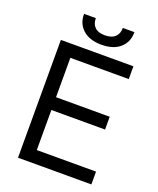

<svg xmlns="http://www.w3.org/2000/svg" viewBox="-159 -976 882 1072"><g transform="rotate(20 281.5 -440.5)"><path d="M80 0V-700H511V-624H164V-390H483V-314H164V-76H516V0ZM301 -752Q231 -752 191.5 -787Q152 -822 152 -878V-881H222V-878Q222 -847 241.5 -827.5Q261 -808 301 -808Q342 -808 362 -827.5Q382 -847 382 -878V-881H451V-878Q451 -822 411.5 -787Q372 -752 301 -752Z"/></g></svg>

Font: Space Grotesk Light
Style: Regular
Weight: 400
Version: Version 2.000